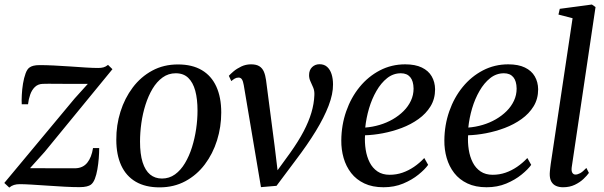

<svg xmlns="http://www.w3.org/2000/svg" viewBox="-26 -838 2736 870"><path d="M372 -458Q359.5 -458 337.8 -458Q316 -458 290 -458Q264 -458 238.8 -458.2Q213.5 -458.5 194.2 -458.5Q175 -458.5 167 -458Q145.5 -457 131.8 -443.5Q118 -430 110.8 -409.2Q103.5 -388.5 101 -365.5H72.5Q71.5 -382.5 72.8 -407.8Q74 -433 78.2 -459Q82.5 -485 90 -505.5Q97.5 -526 109 -533Q114.5 -537 125.2 -540Q136 -543 154.5 -543Q182.5 -543 218.8 -541.2Q255 -539.5 292.8 -536.8Q330.5 -534 363.8 -532Q397 -530 419 -530Q432.5 -530 442.8 -532.8Q453 -535.5 463.5 -544L483.5 -524.5L176.5 -150L110 -76Q129.5 -76 158.8 -75.8Q188 -75.5 219.2 -75.5Q250.5 -75.5 276.5 -75.5Q302.5 -75.5 315.5 -75.5Q350 -76.5 369.5 -100.8Q389 -125 395.5 -167H423.5Q423.5 -146 421.5 -120.5Q419.5 -95 415.2 -70.5Q411 -46 403.8 -27.5Q396.5 -9 385.5 -1Q379.5 3.5 366.8 6.8Q354 10 334 10Q305 10 267 8Q229 6 189.8 3.2Q150.5 0.5 117 -1.5Q83.5 -3.5 63.5 -3.5Q49 -3.5 37.5 0Q26 3.5 16 12L-6.5 -9L312 -391.5Z M780.5 -546Q845 -546 888.5 -520.2Q932 -494.5 954.2 -445.8Q976.5 -397 976.5 -328Q976.5 -263 957.5 -202.2Q938.5 -141.5 902.2 -93.2Q866 -45 814 -17Q762 11 697 11Q633 11 589.2 -14.5Q545.5 -40 523.2 -88.5Q501 -137 501 -204.5Q500.5 -270.5 519.8 -331.8Q539 -393 575.5 -441.5Q612 -490 663.8 -518Q715.5 -546 780.5 -546ZM770.5 -506Q737 -506 710.8 -487Q684.5 -468 665.2 -435.8Q646 -403.5 633.2 -363.2Q620.5 -323 614.5 -280Q608.5 -237 608.5 -196.5Q608.5 -140 620.2 -102.8Q632 -65.5 654.2 -47.2Q676.5 -29 708 -29Q741 -29 767 -47.8Q793 -66.5 812.2 -98.8Q831.5 -131 844 -171Q856.5 -211 862.8 -253.8Q869 -296.5 869 -336.5Q869 -389 858.8 -426.8Q848.5 -464.5 827 -485.2Q805.5 -506 770.5 -506Z M1078.5 -452.5Q1075.5 -470 1070.2 -478.2Q1065 -486.5 1055 -486.5Q1045 -486.5 1037 -481.5Q1029 -476.5 1022 -470.5L1011 -494.5Q1018 -502.5 1032.5 -514.8Q1047 -527 1067.5 -536.8Q1088 -546.5 1111.5 -546.5Q1135.5 -546.5 1149.2 -537.8Q1163 -529 1169.8 -513Q1176.5 -497 1179.5 -475L1218.5 -175.5L1235.5 -35L1207 -32.5L1289 -145.5Q1326 -197.5 1349.5 -242.2Q1373 -287 1385 -327.5Q1397 -368 1398.5 -407Q1399.5 -426.5 1393.2 -441.2Q1387 -456 1380.8 -469.2Q1374.5 -482.5 1374.5 -497.5Q1374.5 -520.5 1388.2 -533.8Q1402 -547 1422 -547Q1443 -547 1456.5 -534.8Q1470 -522.5 1476.5 -501.8Q1483 -481 1483 -455.5Q1483.5 -412.5 1463 -359Q1442.5 -305.5 1404.8 -243.8Q1367 -182 1314.5 -113L1227 4L1156.5 10L1128 -159Z M1914 -91Q1899.5 -70.5 1870.2 -46.8Q1841 -23 1800.8 -6.2Q1760.5 10.5 1712 10.5Q1661.5 10.5 1625 -6.8Q1588.5 -24 1565.2 -54Q1542 -84 1531 -122.2Q1520 -160.5 1520.5 -202Q1521 -271.5 1542.8 -333.8Q1564.5 -396 1603.5 -443.8Q1642.5 -491.5 1695.2 -519Q1748 -546.5 1810 -546.5Q1855.5 -546.5 1885.5 -532Q1915.5 -517.5 1930.2 -492Q1945 -466.5 1945.5 -433.5Q1945.5 -390 1925 -356.5Q1904.5 -323 1870.2 -298.5Q1836 -274 1794.2 -258.2Q1752.5 -242.5 1709 -234.2Q1665.5 -226 1628 -225Q1626 -192 1631 -160Q1636 -128 1649 -102.2Q1662 -76.5 1684.5 -61.2Q1707 -46 1739.5 -46Q1770 -46 1797.5 -55.5Q1825 -65 1850 -82Q1875 -99 1896.5 -122ZM1790.5 -506Q1756 -506 1728.2 -484Q1700.5 -462 1679.8 -426Q1659 -390 1646.2 -346.8Q1633.5 -303.5 1629 -260Q1662 -262.5 1694 -272Q1726 -281.5 1753.8 -297.5Q1781.5 -313.5 1802.8 -334.8Q1824 -356 1836 -381.8Q1848 -407.5 1848 -436.5Q1847.5 -471 1832.8 -488.5Q1818 -506 1790.5 -506Z M2381 -91Q2366.5 -70.5 2337.2 -46.8Q2308 -23 2267.8 -6.2Q2227.5 10.5 2179 10.5Q2128.5 10.5 2092 -6.8Q2055.5 -24 2032.2 -54Q2009 -84 1998 -122.2Q1987 -160.5 1987.5 -202Q1988 -271.5 2009.8 -333.8Q2031.5 -396 2070.5 -443.8Q2109.5 -491.5 2162.2 -519Q2215 -546.5 2277 -546.5Q2322.5 -546.5 2352.5 -532Q2382.5 -517.5 2397.2 -492Q2412 -466.5 2412.5 -433.5Q2412.5 -390 2392 -356.5Q2371.5 -323 2337.2 -298.5Q2303 -274 2261.2 -258.2Q2219.5 -242.5 2176 -234.2Q2132.5 -226 2095 -225Q2093 -192 2098 -160Q2103 -128 2116 -102.2Q2129 -76.5 2151.5 -61.2Q2174 -46 2206.5 -46Q2237 -46 2264.5 -55.5Q2292 -65 2317 -82Q2342 -99 2363.5 -122ZM2257.5 -506Q2223 -506 2195.2 -484Q2167.5 -462 2146.8 -426Q2126 -390 2113.2 -346.8Q2100.5 -303.5 2096 -260Q2129 -262.5 2161 -272Q2193 -281.5 2220.8 -297.5Q2248.5 -313.5 2269.8 -334.8Q2291 -356 2303 -381.8Q2315 -407.5 2315 -436.5Q2314.5 -471 2299.8 -488.5Q2285 -506 2257.5 -506Z M2564.5 -79.5Q2562.5 -63 2567.5 -55Q2572.5 -47 2581.5 -47Q2591 -47 2602.8 -53.2Q2614.5 -59.5 2631 -77L2642.5 -54.5Q2634 -42.5 2618 -27.2Q2602 -12 2578.8 -0.8Q2555.5 10.5 2525 10.5Q2507.5 10.5 2493.8 4.5Q2480 -1.5 2472.2 -15.2Q2464.5 -29 2465 -51.5Q2465 -56 2465.8 -63.2Q2466.5 -70.5 2467.5 -79Q2468.5 -87.5 2469.5 -95L2568.5 -755.5L2504.5 -772L2510.5 -798L2656 -817.5L2672.5 -806Z"/></svg>

Font: Merriweather 72pt
Style: Italic
Weight: 400
Italic angle: -7.8°
Version: Version 2.101